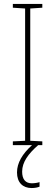

<svg xmlns="http://www.w3.org/2000/svg" viewBox="-20 -734 278 971"><path d="M92 134C92 86 123 44 173 0H194V-19L133 -22V-691L194 -695V-714H45V-695L107 -691V-22L45 -19V0H142C93 44 66 90 66 138C66 189 95 217 140 217C156 217 171 214 180 210V187C172 190 155 193 141 193C109 193 92 173 92 134Z"/></svg>

Font: Noto Sans Khmer UI Condensed Thin
Style: Regular
Weight: 100
Width: 3
Designer: Danh Hong and the Monotype Design Team
Foundry: Monotype Imaging Inc.
Version: Version 2.002